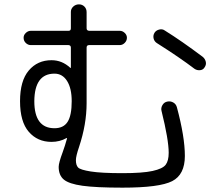

<svg xmlns="http://www.w3.org/2000/svg" viewBox="-20 -823 1040 893"><path d="M233.4 -480.5Q140.6 -480.5 139.6 -352.5Q139.6 -226.6 233.4 -226.6Q275.4 -226.6 294.4 -256.3Q313.5 -286.1 313.5 -352.5Q313.5 -412.1 292 -446.3Q270.5 -480.5 233.4 -480.5ZM219.7 -163.1Q154.3 -163.1 113.8 -210Q73.2 -256.8 73.2 -352.5Q73.2 -447.3 113.8 -495.1Q154.3 -543 219.7 -543Q268.6 -543 306.6 -507.8Q307.6 -506.8 308.6 -506.8Q309.6 -506.8 309.6 -508.8V-601.6Q309.6 -612.3 298.8 -613.3H123Q110.4 -613.3 100.1 -623Q89.8 -632.8 89.8 -647.5Q89.8 -660.2 100.1 -669.9Q110.4 -679.7 123 -679.7H298.8Q309.6 -679.7 309.6 -691.4V-767.6Q309.6 -782.2 320.8 -792.5Q332 -802.7 347.2 -802.7Q362.3 -802.7 372.6 -792.5Q382.8 -782.2 382.8 -766.6V-691.4Q382.8 -680.7 394.5 -679.7H537.1Q549.8 -679.7 560.1 -669.9Q570.3 -660.2 570.3 -647.5Q570.3 -633.8 560.1 -623.5Q549.8 -613.3 537.1 -613.3H394.5Q382.8 -613.3 382.8 -601.6V-342.8Q382.8 -245.1 347.7 -139.6Q333 -96.7 333 -78.1Q333 -54.7 343.3 -43.9Q353.5 -33.2 402.3 -25.4Q451.2 -17.6 549.8 -17.6Q642.6 -17.6 689.5 -27.8Q736.3 -38.1 750.5 -56.6Q764.6 -75.2 764.6 -112.3Q764.6 -172.9 731.4 -306.6Q727.5 -320.3 735.4 -334Q743.2 -347.7 758.3 -350.6Q773.4 -353.5 786.1 -346.2Q798.8 -338.9 802.7 -324.2Q839.8 -186.5 839.8 -97.7Q839.8 -10.7 780.8 19.5Q721.7 49.8 549.8 49.8Q426.8 49.8 363.8 41Q300.8 32.2 276.9 12.2Q252.9 -7.8 252.9 -46.9Q252.9 -65.4 271.5 -115.2Q282.2 -144.5 292 -179.7Q292 -180.7 291 -180.7H289.1Q257.8 -163.1 219.7 -163.1ZM922.9 -558.6Q933.6 -549.8 937 -536.1Q940.4 -522.5 931.6 -509.8Q924.8 -498 910.6 -496.6Q896.5 -495.1 884.8 -502.9Q815.4 -555.7 709 -623Q697.3 -630.9 694.3 -644.5Q691.4 -658.2 698.2 -669.9Q705.1 -681.6 720.2 -685.5Q735.4 -689.5 747.1 -680.7Q824.2 -632.8 922.9 -558.6Z"/></svg>

Font: Rounded-X Mgen+ 1m regular
Style: Regular
Weight: 400
Designer: [Source Han Sans]
Ryoko NISHIZUKA  (kana & ideographs); Paul D. Hunt (Latin, Greek & Cyrillic); Wenlong ZHANG  (bopomofo
Version: Version 1.059.20150602